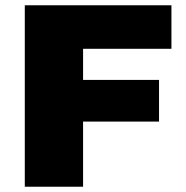

<svg xmlns="http://www.w3.org/2000/svg" viewBox="-20 -708 707 728"><path d="M74 0H295V-247H583V-405H295V-523H630V-688H74Z"/></svg>

Font: Archivo Black
Style: Regular
Weight: 900
Designer: Hector Gatti
Foundry: Omnibus-Type
Version: Version 2.001